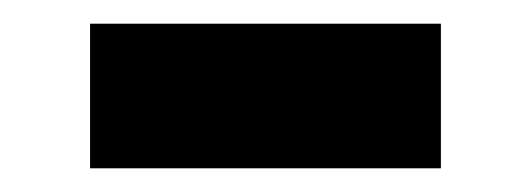

<svg xmlns="http://www.w3.org/2000/svg" viewBox="-20 -347 448 162"><path d="M56 -205V-327H352V-205Z"/></svg>

Font: TitilliumText
Style: ExtraBold
Weight: 800
Designer: Accademia di Belle Arti di Urbino and others
Foundry: Accademia di Belle Arti di Urbino and others.
Version: Version 60.001